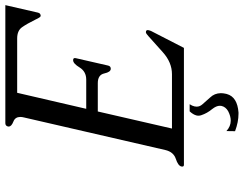

<svg xmlns="http://www.w3.org/2000/svg" viewBox="-119 -607 935 737"><g transform="rotate(-90 348.5 -238.5)"><path d="M289.6 22H316.9Q310.5 31.7 308.6 40.5Q307.6 44.9 307.6 48.8Q307.6 61 316.4 70.8Q327.6 84 342.8 100.6Q358.9 117.2 359.4 141.6Q359.4 150.9 356.9 161.6Q356.4 163.1 356 165Q344.7 205.1 285.2 209.5Q282.7 209.5 280.3 209.5Q248.5 209.5 213.4 196.3L213.9 163.1Q231.9 179.7 253.9 179.7Q271 179.7 290 169.9Q307.1 160.2 310.5 143.6Q311 140.6 311 137.7Q311 124.5 298.3 108.4Q282.2 88.9 274.9 66.9Q271.5 57.6 273.9 47.9Q277.3 35.2 289.6 22ZM223.6 -45.9H432.1Q477.5 -45.9 516.6 -81.1Q556.2 -116.2 577.1 -135.3Q588.4 -146 593.3 -146Q603.5 -146 601.1 -135.7Q599.6 -129.4 597.7 -125.5L533.2 0H84.5Q77.6 0 77.6 -6.3Q77.6 -8.3 78.1 -10.3Q81.1 -22.5 107.4 -31.2Q133.8 -40 141.1 -71.3L266.1 -613.8Q268.1 -621.6 268.1 -627.9Q268.1 -647.5 251 -654.3Q231 -662.1 231.4 -672.4Q231.4 -673.8 231.4 -675.3Q233.9 -685.5 244.1 -685.5H697.3L668.5 -560.1Q666 -549.8 655.8 -549.8Q650.9 -549.8 642.1 -569.3Q625.5 -603 612.3 -621.6Q599.1 -640.1 569.3 -640.1H360.8L299.3 -375H411.1Q442.4 -375 458 -400.4Q473.1 -425.3 485.8 -425.3H486.3Q496.1 -425.3 493.7 -415L465.3 -291Q462.9 -280.8 453.1 -280.8Q440.4 -280.8 435.1 -305.7Q429.7 -330.6 397.9 -330.6H289.1Z"/></g></svg>

Font: Caudex
Style: Italic
Weight: 400
Italic angle: -13°
Version: Version 1.04